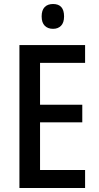

<svg xmlns="http://www.w3.org/2000/svg" viewBox="-20 -939 493 959"><path d="M405 0H77V-714H405V-625H180V-416H391V-328H180V-90H405ZM245 -919Q300 -919 300 -857Q300 -826 285 -810.5Q270 -795 245 -795Q219 -795 203.5 -810.5Q188 -826 188 -857Q188 -888 203 -903.5Q218 -919 245 -919Z"/></svg>

Font: Noto Sans Lao UI Cond Med
Style: Regular
Weight: 500
Width: 3
Designer: Monotype Design Team
Foundry: Monotype Imaging Inc.
Version: Version 2.000; ttfautohint (v1.8.4.7-5d5b)